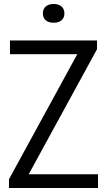

<svg xmlns="http://www.w3.org/2000/svg" viewBox="-20 -943 536 963"><path d="M124 -69H471.5V0H25V-44L367.5 -671H30V-740H466.5V-696ZM195 -875.5Q195 -898 209.5 -910.5Q224 -923 249 -923Q274 -923 288.5 -910.5Q303 -898 303 -875.5Q303 -853.5 288.5 -841.2Q274 -829 249 -829Q224 -829 209.5 -841.2Q195 -853.5 195 -875.5Z"/></svg>

Font: Encode Sans Condensed
Style: Regular
Weight: 400
Width: 3
Designer: Multiple Designers
Foundry: Impallari Type
Version: Version 2.000